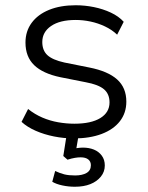

<svg xmlns="http://www.w3.org/2000/svg" viewBox="-20 -519 562 731"><path d="M261 8Q223 8 185.5 0.5Q148 -7 116 -21Q84 -35 62 -55L87 -104Q112 -84 141 -71.5Q170 -59 201.5 -53.5Q233 -48 263 -48Q327 -48 362 -69.5Q397 -91 397 -129Q397 -161 376 -179Q355 -197 306 -206L210 -225Q143 -239 110 -271Q77 -303 77 -357Q77 -400 100.5 -432Q124 -464 167 -481.5Q210 -499 268 -499Q303 -499 337.5 -492Q372 -485 402 -471Q432 -457 451 -436L426 -387Q406 -406 379.5 -418.5Q353 -431 324.5 -437Q296 -443 268 -443Q208 -443 174.5 -420Q141 -397 141 -359Q141 -327 160.5 -309Q180 -291 225 -281L320 -262Q391 -248 426 -216.5Q461 -185 461 -132Q461 -89 436.5 -57.5Q412 -26 367 -9Q322 8 261 8ZM265 192Q241 192 217.5 187Q194 182 179 173L190 132Q209 141 225.5 145Q242 149 266 149Q293 149 309.5 139.5Q326 130 326 110Q326 96 316 88Q306 80 287 80Q277 80 265 82Q253 84 237 89L221 75L236 -20H282L269 56L247 50Q259 47 272 45Q285 43 296 43Q319 43 337.5 50.5Q356 58 367.5 73.5Q379 89 379 111Q379 135 364 153.5Q349 172 324 182Q299 192 265 192Z"/></svg>

Font: Nunito Sans 9pt Light
Style: Regular
Weight: 300
Version: Version 3.101;gftools[0.9.27]